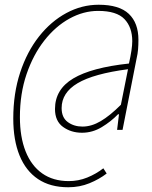

<svg xmlns="http://www.w3.org/2000/svg" viewBox="-20 -648 640 810"><path d="M268 142Q192 142 140.5 107.5Q89 73 62.5 8Q36 -57 36 -148Q36 -254 65 -342Q94 -430 144.5 -494Q195 -558 260 -593Q325 -628 396 -628Q483 -628 523.5 -589.5Q564 -551 564 -480Q564 -459 562.5 -440Q561 -421 556 -400L497 -100H474L482 -166H478Q448 -135 409 -111.5Q370 -88 326 -88Q280 -88 246 -112.5Q212 -137 212 -188Q212 -271 289 -317Q366 -363 524 -380Q538 -442 538 -474Q538 -533 505 -567.5Q472 -602 394 -602Q332 -602 273 -569.5Q214 -537 167 -477Q120 -417 92 -335Q64 -253 64 -154Q64 -70 88 -9.5Q112 51 158 83.5Q204 116 270 116Q311 116 348 101Q385 86 416 62L430 84Q399 108 357.5 125Q316 142 268 142ZM328 -114Q366 -114 405 -137Q444 -160 490 -206L520 -356Q375 -337 307.5 -297Q240 -257 240 -192Q240 -152 266 -133Q292 -114 328 -114Z"/></svg>

Font: SourceCodeVF
Style: Italic
Weight: 200
Italic angle: -11°
Monospace: yes
Designer: Paul D. Hunt, Teo Tuominen
Foundry: Adobe
Version: Version 1.026;hotconv 1.1.0;makeotfexe 2.6.0